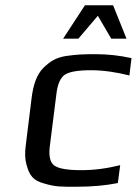

<svg xmlns="http://www.w3.org/2000/svg" viewBox="-20 -700 520 730"><path d="M428 -4 437 -72C385 -59 336 -53 289 -53C236 -53 202 -59 186 -71C171 -82 165 -106 169 -141L194 -339C198 -378 209 -403 225 -415C242 -427 275 -433 325 -433C372 -433 421 -426 472 -413L480 -479C435 -489 390 -494 344 -494C293 -494 274 -493 230 -487C190 -480 170 -466 145 -442C119 -416 106 -376 100 -326L78 -148C74 -118 75 -93 81 -73C92 -32 107 -13 149 -2C193 11 213 10 272 10C331 10 383 5 428 -4ZM220 -553H278L352 -640L403 -553H461L410 -680H303Z"/></svg>

Font: Gamestation Text
Style: Italic
Weight: 400
Designer: Jonas Hecksher
Foundry: Jonas Hecksher, Playtypeª, e-types AS
Version: Version 1.003